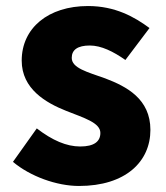

<svg xmlns="http://www.w3.org/2000/svg" viewBox="-20 -603 550 637"><path d="M242 14C397 14 479 -67 479 -172C479 -275 400 -316 329 -343C270 -364 218 -377 218 -411C218 -438 238 -452 278 -452C316 -452 356 -432 396 -404L476 -510C426 -547 362 -583 272 -583C140 -583 52 -510 52 -402C52 -308 132 -262 200 -235C258 -212 313 -196 313 -162C313 -134 293 -117 246 -117C201 -117 154 -137 102 -177L23 -66C80 -18 168 14 242 14Z"/></svg>

Font: Noto Sans CJK Black
Style: Bold
Weight: 900
Designer: Ryoko NISHIZUKA (kana & ideographs); Paul D. Hunt (Latin, Greek & Cyrillic); Wenlong ZHANG (bopomofo); Sandoll Communica
Foundry: Adobe Systems Incorporated
Version: Version 1.000;PS 1;hotconv 1.0.78;makeotf.lib2.5.61930